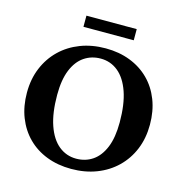

<svg xmlns="http://www.w3.org/2000/svg" viewBox="-121 -947 1026 1073"><g transform="rotate(15 392.0 -411.0)"><path d="M399.5 -688Q477 -688 541 -663.2Q605 -638.5 651.2 -592.5Q697.5 -546.5 722.5 -482.2Q747.5 -418 747.5 -339.5Q747.5 -261 721 -196.5Q694.5 -132 646 -85Q597.5 -38 531.2 -12.5Q465 13 385.5 13Q307.5 13 243.5 -11.8Q179.5 -36.5 133.5 -82.5Q87.5 -128.5 62.2 -192.8Q37 -257 37 -335.5Q37 -414 63.8 -478.5Q90.5 -543 139 -590Q187.5 -637 253.8 -662.5Q320 -688 399.5 -688ZM397.5 -49.5Q451.5 -49.5 492.8 -77.8Q534 -106 557.5 -163.2Q581 -220.5 581 -308Q581 -413 556.5 -483.5Q532 -554 488.2 -589.8Q444.5 -625.5 387 -625.5Q333.5 -625.5 292 -597.2Q250.5 -569 227 -511.8Q203.5 -454.5 203.5 -367Q203.5 -262.5 228 -191.8Q252.5 -121 296.5 -85.2Q340.5 -49.5 397.5 -49.5ZM247 -772V-836.5H538V-772Z"/></g></svg>

Font: Newsreader 24pt
Style: Bold
Weight: 700
Designer: Hugues Gentile
Foundry: Production Type
Version: Version 1.003